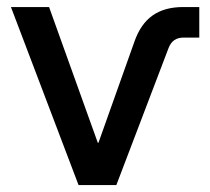

<svg xmlns="http://www.w3.org/2000/svg" viewBox="-20 -536 609 556"><path d="M11.7 -515.6 207.5 0H316.9L467.8 -396C476.1 -418 490.2 -427.2 512.7 -427.2H557.1V-515.6H510.7C438.5 -515.6 393.1 -483.9 369.1 -415L265.1 -122.6H263.2L122.1 -515.6Z"/></svg>

Font: Inteeer Medium
Style: Regular
Weight: 500
Designer: Rasmus Andersson
Foundry: rsms
Version: Version 4.001;Glyphs 3.4 (3402)